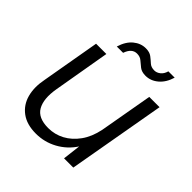

<svg xmlns="http://www.w3.org/2000/svg" viewBox="-181 -783 924 924"><g transform="rotate(45 281.0 -320.5)"><path d="M204 12Q142 12 103.5 -16.5Q65 -45 52 -93Q39 -141 51 -201L103 -499H173L123 -209Q110 -133 134 -91Q158 -49 227 -49Q271 -49 309.5 -69.5Q348 -90 376.5 -129.5Q405 -169 417 -227L465 -499H535L447 0H384L395 -92Q363 -43 312.5 -15.5Q262 12 204 12ZM183 -560Q197 -606 225.5 -629.5Q254 -653 288 -653Q314 -653 329 -641.5Q344 -630 357 -618Q370 -606 392 -606Q408 -606 422.5 -617.5Q437 -629 443 -651H486Q473 -607 444 -582.5Q415 -558 380 -558Q354 -558 338.5 -570Q323 -582 310 -593.5Q297 -605 276 -605Q259 -605 246.5 -594Q234 -583 226 -560Z"/></g></svg>

Font: DM Sans 20pt Light
Style: Italic
Weight: 300
Italic angle: -10°
Version: Version 4.004;gftools[0.9.30]